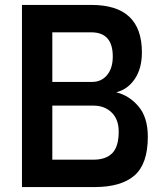

<svg xmlns="http://www.w3.org/2000/svg" viewBox="-20 -758 659 778"><path d="M69 -738H351Q555 -738 555 -546Q555 -481 526.5 -438.5Q498 -396 451 -384Q504 -371 541.5 -326.5Q579 -282 579 -204Q579 -94 525 -47Q471 0 363 0H69ZM353 -426Q391 -426 414 -454Q437 -482 437 -529Q437 -627 350 -627H192V-426ZM359 -111Q409 -111 435 -137.5Q461 -164 461 -225Q461 -274 432.5 -302Q404 -330 359 -330H192V-111Z"/></svg>

Font: Exo SemiBold
Style: Regular
Weight: 600
Designer: Natanael Gama
Foundry: Natanael Gama
Version: Version 1.500